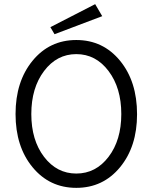

<svg xmlns="http://www.w3.org/2000/svg" viewBox="-20 -890 736 926"><path d="M243 -725 223 -759 439 -870 473 -812ZM641 -339Q641 -183 559 -83.5Q477 16 348 16Q219 16 137 -83.5Q55 -183 55 -340Q55 -497 137 -597Q219 -697 348 -697Q477 -697 559 -597Q641 -497 641 -339ZM192.5 -133.5Q254 -53 348 -53Q442 -53 503.5 -133.5Q565 -214 565 -340Q565 -466 503.5 -547.5Q442 -629 348 -629Q254 -629 192.5 -547.5Q131 -466 131 -340Q131 -214 192.5 -133.5Z"/></svg>

Font: Didact Gothic
Style: Regular
Weight: 400
Designer: Daniel Johnson
Foundry: Daniel Johnson
Version: Version 2.101;PS 002.101;hotconv 1.0.88;makeotf.lib2.5.64775